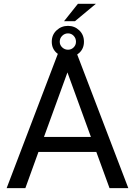

<svg xmlns="http://www.w3.org/2000/svg" viewBox="-20 -967 692 987"><path d="M14.2 0 285.2 -710.9H367.7L639.6 0H543L475.1 -186H177.7L110.4 0ZM206.1 -263.2H447.3L326.7 -594.7ZM309.1 -857.9 380.4 -947.3H472.7L365.2 -857.9ZM246.1 -752.4Q246.1 -788.1 270.8 -811Q295.4 -834 329.6 -834Q363.3 -834 387.5 -811Q411.6 -788.1 411.6 -752.4Q411.6 -717.3 387.5 -695.1Q363.3 -672.9 329.6 -672.9Q295.4 -672.9 270.8 -695.1Q246.1 -717.3 246.1 -752.4ZM287.1 -752.4Q287.1 -735.4 299.8 -723.4Q312.5 -711.4 329.6 -711.4Q346.7 -711.4 358.6 -723.4Q370.6 -735.4 370.6 -752.4Q370.6 -770.5 358.6 -783Q346.7 -795.4 329.6 -795.4Q312.5 -795.4 299.8 -783Q287.1 -770.5 287.1 -752.4Z"/></svg>

Font: Roboto21382017
Style: Regular
Weight: 400
Designer: Christian Robertson
Foundry: Google
Version: Version 2.138; 2017